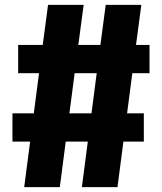

<svg xmlns="http://www.w3.org/2000/svg" viewBox="-20 -770 666 790"><path d="M54.7 -585H155.8L177.7 -750H324.2L302.2 -585H393.1L415 -750H561.5L539.6 -585H595.2V-468.8H524.4L502.9 -303.7H571.8V-187.5H487.8L463.4 0H316.9L341.3 -187.5H250.5L226.1 0H79.6L104 -187.5H31.2V-303.7H119.1L140.6 -468.8H54.7ZM265.6 -303.7H356.4L377.9 -468.8H287.1Z"/></svg>

Font: Francois One
Style: Regular
Weight: 400
Designer: Vernon Adams
Foundry: vernon adams
Version: Version 1.000